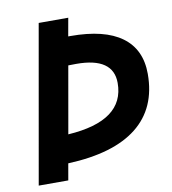

<svg xmlns="http://www.w3.org/2000/svg" viewBox="-79 -762 744 831"><g transform="rotate(-10 293.0 -346.5)"><path d="M24.4 0 146.5 -693.4H276.4L262.2 -613.8Q267.6 -613.8 272.5 -613.8Q420.9 -613.8 497.1 -558.1Q573.2 -502.4 573.2 -394.5Q573.2 -244.1 470.5 -162.6Q367.7 -81.1 167 -72.8L154.3 0ZM189 -196.3Q438 -212.4 438 -378.4Q438 -490.7 275.9 -490.7Q257.8 -490.7 240.7 -490.2Z"/></g></svg>

Font: CaskaydiaCove NF
Style: Bold Italic
Weight: 700
Italic angle: -10°
Designer: Aaron Bell
Foundry: Saja Typeworks
Version: Version 2111.001; VTT 6.35;Nerd Fonts 3.2.1